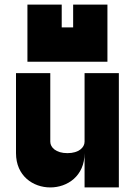

<svg xmlns="http://www.w3.org/2000/svg" viewBox="-20 -820 590 840"><path d="M200 0C275 0 350 -50 350 -150V0H500V-500H350V-200C350 -175 325 -150 275 -150C225 -150 200 -175 200 -200V-500H50V-150C50 -50 125 0 200 0ZM100 -550H450V-800H300V-700H250V-800H100Z"/></svg>

Font: LS-VG5000 Bold
Style: Regular
Weight: 400
Designer: Justin Bihan, 2021
Foundry: Justin Bihan, 2021
Version: Version 1.000;Glyphs 3.1.2 (3151)